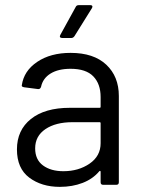

<svg xmlns="http://www.w3.org/2000/svg" viewBox="-20 -720 550 748"><path d="M443 -346V-10Q443 0 433 0H382Q372 0 372 -10V-51Q372 -53 370.5 -54Q369 -55 367 -53Q342 -23 302 -7.5Q262 8 213 8Q142 8 94 -28Q46 -64 46 -138Q46 -213 100.5 -256.5Q155 -300 252 -300H368Q372 -300 372 -304V-342Q372 -393 343.5 -422.5Q315 -452 255 -452Q207 -452 177 -433.5Q147 -415 140 -382Q137 -372 128 -373L74 -380Q63 -382 65 -388Q73 -444 125 -479Q177 -514 255 -514Q345 -514 394 -468Q443 -422 443 -346ZM372 -162V-240Q372 -244 368 -244H263Q197 -244 157 -217Q117 -190 117 -142Q117 -98 147.5 -75.5Q178 -53 227 -53Q286 -53 329 -82.5Q372 -112 372 -162ZM215 -584 275 -693Q278 -700 287 -700H332Q338 -700 339.5 -696.5Q341 -693 338 -688L270 -579Q265 -572 258 -572H222Q216 -572 214 -575.5Q212 -579 215 -584Z"/></svg>

Font: Amber EN
Style: Regular
Weight: 400
Designer: Jeremy Tribby
Foundry: Tribby Type Co.
Version: Version 1.403 November 24, 2021